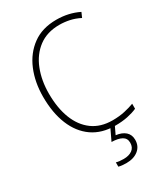

<svg xmlns="http://www.w3.org/2000/svg" viewBox="-232 -823 1009 1162"><g transform="rotate(-30 273.0 -242.0)"><path d="M361 -688Q275 -688 216.5 -644Q158 -600 128.5 -525Q99 -450 99 -359Q99 -258 128 -183.5Q157 -109 213.5 -67.5Q270 -26 353 -26Q400 -26 438 -34.5Q476 -43 505 -54V-19Q476 -6 437.5 2Q399 10 351 10Q257 10 192 -35.5Q127 -81 93 -164Q59 -247 59 -359Q59 -461 93.5 -543.5Q128 -626 195 -675Q262 -724 361 -724Q446 -724 517 -689L502 -655Q467 -673 431.5 -680.5Q396 -688 361 -688ZM412 144Q412 188 380 214Q348 240 295 240Q264 240 242 234V204Q263 210 294 210Q331 210 354 193.5Q377 177 377 144Q377 113 352 99Q327 85 281 84L321 0H352L323 61Q365 66 388.5 87Q412 108 412 144Z"/></g></svg>

Font: Noto Sans Ethiopic SemiCondensed ExtraLight
Style: Regular
Weight: 200
Width: 4
Designer: Monotype Design Team
Foundry: Monotype Imaging Inc.
Version: Version 2.102; ttfautohint (v1.8.4.7-5d5b)